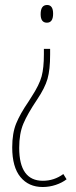

<svg xmlns="http://www.w3.org/2000/svg" viewBox="-20 -549 303 770"><path d="M168 -458Q143 -458 143 -492Q143 -529 169 -529Q193 -529 193 -494Q193 -458 168 -458ZM181 -330Q181 -269 170.5 -232.5Q160 -196 129 -150Q90 -92 73.5 -52.5Q57 -13 57 44Q57 176 152 176Q197 176 234 149L247 170Q229 184 203.5 192.5Q178 201 151 201Q95 201 62 161Q29 121 29 42Q29 -15 45 -54Q61 -93 94 -141L106 -160Q138 -209 147 -243Q156 -277 156 -331V-353H181Z"/></svg>

Font: Noto Sans Display Thin Cond
Style: Regular
Weight: 250
Width: 3
Designer: Monotype Design team
Foundry: Monotype Imaging Inc.
Version: Version 1.000